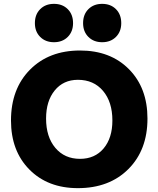

<svg xmlns="http://www.w3.org/2000/svg" viewBox="-20 -966 822 996"><path d="M411 -846Q411 -891 438.5 -918.5Q466 -946 510 -946Q554 -946 581.5 -918.5Q609 -891 609 -846Q609 -802 581.5 -774.5Q554 -747 510 -747Q466 -747 438.5 -774.5Q411 -802 411 -846ZM161 -846Q161 -891 188.5 -918.5Q216 -946 260 -946Q304 -946 331.5 -918.5Q359 -891 359 -846Q359 -802 331.5 -774.5Q304 -747 260 -747Q216 -747 188.5 -774.5Q161 -802 161 -846ZM384 10Q228 10 132.5 -86.5Q37 -183 37 -341Q37 -505 135.5 -604.5Q234 -704 395 -704Q553 -704 649 -607Q745 -510 745 -351Q745 -188 646 -89Q547 10 384 10ZM395 -142Q472 -142 517.5 -196Q563 -250 563 -341Q563 -437 514.5 -494.5Q466 -552 384 -552Q309 -552 264 -497Q219 -442 219 -351Q219 -256 267 -199Q315 -142 395 -142Z"/></svg>

Font: Cantarell Extra Bold
Style: Regular
Weight: 800
Designer: Dave Crossland, Nikolaus Waxweiler, Florian Fecher, Jacques Le Bailly, Eben Sorkin, Alexei Vanyashin, Alexios Zavras, Em
Version: Version 0.303